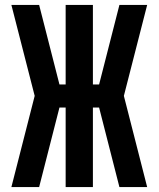

<svg xmlns="http://www.w3.org/2000/svg" viewBox="-20 -755 640 775"><path d="M574 0H462L380 -321H355V0H245V-321H220L138 0H26L120 -368L26 -735H138L220 -414H245V-735H355V-414H380L462 -735H574L480 -368Z"/></svg>

Font: Iosevka SS04 Extended
Style: Bold
Weight: 700
Width: 7
Monospace: yes
Designer: Belleve Invis
Foundry: Belleve Invis
Version: Version 19.0.0; ttfautohint (v1.8.4)